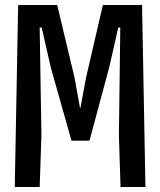

<svg xmlns="http://www.w3.org/2000/svg" viewBox="-20 -747 640 767"><path d="M39 0 52.5 -727H208.5L277.5 -438L299.5 -316.5H301.5L324 -438L391 -727H547.5L561 0H461.5L455 -206L460.5 -637H452.5L416 -477L337.5 -185H265.5L183 -477L146.5 -637H138.5L145.5 -206L138.5 0Z"/></svg>

Font: Spline Sans Mono Medium
Style: Regular
Weight: 500
Monospace: yes
Version: Version 1.004